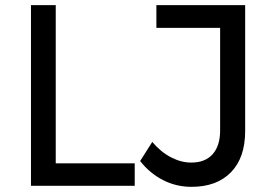

<svg xmlns="http://www.w3.org/2000/svg" viewBox="-20 -720 1055 744"><path d="M100 -700H196V-87H502V0H100ZM722 4Q663 4 612 -22Q561 -48 523 -96L570 -170Q603 -131 642.5 -110.5Q682 -90 721 -90Q775 -90 804 -122.5Q833 -155 833 -215V-612H586V-700H930V-212Q930 -109 875 -52.5Q820 4 722 4Z"/></svg>

Font: Gontserrat
Style: Regular
Weight: 400
Designer: Julieta Ulanovsky
Foundry: Julieta Ulanovsky
Version: Version 6.001